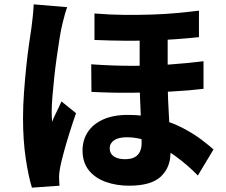

<svg xmlns="http://www.w3.org/2000/svg" viewBox="-20 -810 1040 884"><path d="M752 -686Q752 -648 752 -605.5Q752 -563 752 -523Q752 -483 752 -451Q752 -397 754 -350Q756 -303 758.5 -261Q761 -219 763 -180.5Q765 -142 765 -107Q765 -39 720.5 3Q676 45 574 45Q516 45 467 27.5Q418 10 389 -26Q360 -62 360 -118Q360 -164 383.5 -201Q407 -238 454 -259.5Q501 -281 569 -281Q646 -281 709.5 -263.5Q773 -246 822.5 -220Q872 -194 907.5 -167Q943 -140 963 -122L891 -2Q843 -51 788 -91Q733 -131 676 -154.5Q619 -178 564 -178Q525 -178 505 -164Q485 -150 485 -127Q485 -103 504 -90Q523 -77 555 -77Q583 -77 599.5 -86Q616 -95 624 -111.5Q632 -128 632 -150Q632 -174 631 -208Q630 -242 628 -282.5Q626 -323 624.5 -365Q623 -407 623 -446Q623 -489 623 -536Q623 -583 623 -623.5Q623 -664 623 -686ZM400 -514Q496 -507 586.5 -507Q677 -507 760.5 -513Q844 -519 917 -528V-401Q851 -393 767.5 -388.5Q684 -384 591 -383Q498 -382 401 -387ZM415 -748Q486 -742 552.5 -741.5Q619 -741 680 -743Q741 -745 795 -750Q849 -755 896 -761V-639Q850 -634 796 -630Q742 -626 681 -624Q620 -622 553.5 -622.5Q487 -623 415 -626ZM289 -777Q285 -766 279.5 -747Q274 -728 269.5 -709Q265 -690 263 -681Q259 -663 253.5 -628Q248 -593 241.5 -548Q235 -503 230 -456Q225 -409 221.5 -367Q218 -325 218 -296Q218 -288 218.5 -273Q219 -258 220 -249Q226 -265 233.5 -280.5Q241 -296 248.5 -311.5Q256 -327 263 -343L330 -289Q315 -246 300.5 -200Q286 -154 275 -113.5Q264 -73 258 -45Q256 -35 254 -20.5Q252 -6 252 2Q252 10 252.5 22Q253 34 254 45L127 54Q111 3 98.5 -80.5Q86 -164 86 -266Q86 -323 90.5 -384.5Q95 -446 101 -504Q107 -562 114 -609Q121 -656 125 -684Q128 -706 131 -735Q134 -764 135 -790Z"/></svg>

Font: Noto Sans SC ExtraBold
Style: Regular
Weight: 800
Designer: Ryoko NISHIZUKA 西塚涼子 (kana, bopomofo & ideographs); Paul D. Hunt (Latin, Greek & Cyrillic); Sandoll Communications 산돌커뮤니
Foundry: Adobe
Version: Version 2.004-H2;hotconv 1.0.118;makeotfexe 2.5.65603